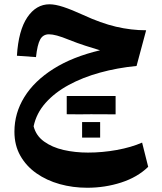

<svg xmlns="http://www.w3.org/2000/svg" viewBox="-20 -532 769 909"><path d="M368.7 45.9H454.1V119.6H368.7ZM527.3 9.3 410.6 8.8Q379.9 9.3 356.2 9.3Q332.5 9.3 295.9 8.8V-77.6H527.3ZM60.1 -268.1Q67.4 -387.7 109.1 -449.7Q150.9 -511.7 214.4 -511.7Q241.7 -511.7 280.3 -499Q318.8 -486.3 374.5 -460.9Q457.5 -422.4 529.3 -405.5Q601.1 -388.7 671.9 -388.7L626.5 -219.7Q535.6 -210.9 453.4 -188.2Q371.1 -165.5 305.2 -129.6Q239.3 -93.8 195.8 -44.9Q152.3 3.9 139.2 65.9Q150.4 110.4 188.5 137.9Q226.6 165.5 281 178Q335.4 190.4 396.5 190.4Q464.8 190.4 533.2 178Q601.6 165.5 652.8 143.1L681.6 257.8Q630.9 307.1 554 332Q477.1 356.9 393.1 356.9Q324.7 356.9 262.7 339.6Q200.7 322.3 152.3 288.3Q104 254.4 76.2 205.1Q48.3 155.8 48.3 91.3Q48.3 3.4 95.5 -72.8Q142.6 -148.9 233.2 -206.1Q323.7 -263.2 453.6 -293.9Q423.8 -302.7 384.5 -315.4Q345.2 -328.1 308.6 -342.8Q272.9 -357.4 250.2 -363.5Q227.5 -369.6 211.9 -369.6Q183.6 -369.6 170.2 -345Q156.7 -320.3 150.4 -261.7Z"/></svg>

Font: Pinar-DS3-FD Bold
Style: Regular
Weight: 700
Designer: Amin Abedi
Version: Version 3.000